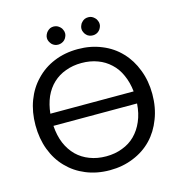

<svg xmlns="http://www.w3.org/2000/svg" viewBox="-127 -1002 1055 1122"><g transform="rotate(-15 400.5 -441.0)"><path d="M147.5 -328.1Q151.4 -268.6 170.9 -221.7Q190.4 -175.8 223.6 -142.6Q256.8 -110.4 300.8 -93.8Q345.7 -76.2 400.4 -76.2Q454.1 -76.2 499 -93.8Q543.9 -110.4 576.2 -142.6Q609.4 -175.8 628.9 -221.7Q649.4 -268.6 653.3 -328.1Q484.4 -328.1 147.5 -328.1ZM652.3 -401.4Q646.5 -457 626 -502Q606.4 -546.9 573.2 -577.1Q540 -608.4 497.1 -624Q453.1 -640.6 400.4 -640.6Q347.7 -640.6 303.7 -624Q259.8 -608.4 226.6 -577.1Q194.3 -546.9 173.8 -502Q154.3 -457 148.4 -401.4Q316.4 -401.4 652.3 -401.4ZM400.4 -724.6Q478.5 -724.6 543.9 -697.3Q609.4 -670.9 656.2 -621.1Q702.1 -573.2 727.5 -505.9Q753.9 -438.5 753.9 -358.4Q753.9 -277.3 727.5 -210Q702.1 -142.6 656.2 -94.7Q609.4 -45.9 543.9 -19.5Q478.5 7.8 400.4 7.8Q321.3 7.8 255.9 -19.5Q191.4 -45.9 144.5 -94.7Q97.7 -142.6 72.3 -210Q46.9 -277.3 46.9 -358.4Q46.9 -438.5 72.3 -505.9Q97.7 -573.2 144.5 -621.1Q191.4 -670.9 255.9 -697.3Q321.3 -724.6 400.4 -724.6ZM353.5 -833Q353.5 -822.3 348.6 -812.5Q344.7 -802.7 336.9 -794.9Q329.1 -787.1 318.4 -783.2Q308.6 -779.3 297.9 -779.3Q287.1 -779.3 277.3 -783.2Q267.6 -787.1 259.8 -794.9Q252.9 -802.7 248 -812.5Q243.2 -822.3 243.2 -833Q243.2 -844.7 248 -854.5Q252.9 -865.2 259.8 -872.1Q267.6 -879.9 277.3 -884.8Q287.1 -888.7 297.9 -888.7Q308.6 -888.7 318.4 -884.8Q329.1 -879.9 336.9 -872.1Q344.7 -865.2 348.6 -854.5Q353.5 -844.7 353.5 -833ZM562.5 -833Q562.5 -822.3 557.6 -812.5Q553.7 -802.7 545.9 -794.9Q538.1 -787.1 528.3 -783.2Q518.6 -779.3 507.8 -779.3Q496.1 -779.3 486.3 -783.2Q475.6 -787.1 468.8 -794.9Q460.9 -802.7 457 -812.5Q452.1 -822.3 452.1 -833Q452.1 -844.7 457 -854.5Q460.9 -865.2 468.8 -872.1Q475.6 -879.9 486.3 -884.8Q496.1 -888.7 507.8 -888.7Q518.6 -888.7 528.3 -884.8Q538.1 -879.9 545.9 -872.1Q553.7 -865.2 557.6 -854.5Q562.5 -844.7 562.5 -833Z"/></g></svg>

Font: Lato
Style: Regular
Weight: 400
Designer: Lukasz Dziedzic with Adam Twardoch and Botio Nikoltchev
Version: Version 2.015; 2015-08-06; http://www.latofonts.com/